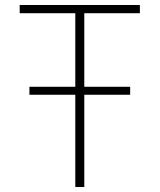

<svg xmlns="http://www.w3.org/2000/svg" viewBox="-20 -750 640 770"><path d="M98 -370V-402H502V-370ZM282 0V-697H59V-730H541V-697H318V0Z"/></svg>

Font: M PLUS Code Latin Expanded ExtraLight
Style: Regular
Weight: 250
Width: 7
Designer: Coji Morishita
Foundry: UNDERFOREST DESIGN
Version: Version 1.002; ttfautohint (v1.8.3)